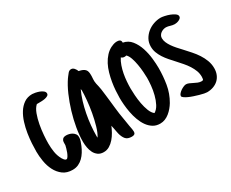

<svg xmlns="http://www.w3.org/2000/svg" viewBox="-73 -627 1055 878"><g transform="rotate(-30 455.0 -188.5)"><path d="M216.8 -109.4Q216.8 -99.1 213.4 -88.4Q210 -77.6 205.6 -67.9Q199.7 -53.7 191.4 -40.3Q183.1 -26.9 172.4 -16.4Q161.6 -5.9 147.9 0.5Q134.3 6.8 117.2 6.8Q86.9 6.8 66.9 -8.3Q46.9 -23.4 35.2 -46.4Q23.4 -69.3 18.8 -96.7Q14.2 -124 14.2 -148.4Q14.2 -166.5 15.6 -191.2Q17.1 -215.8 21.2 -242.2Q25.4 -268.6 33.4 -294.4Q41.5 -320.3 54.2 -340.6Q66.9 -360.8 85.2 -373.5Q103.5 -386.2 128.9 -386.2Q134.3 -386.2 144.5 -384.3Q154.8 -382.3 164.8 -378.7Q174.8 -375 182.4 -368.9Q189.9 -362.8 189.9 -355Q189.9 -347.7 183.3 -343.8Q176.8 -339.8 167.7 -338.1Q158.7 -336.4 149.2 -336.2Q139.6 -335.9 133.8 -335.9H125Q111.3 -323.7 102.5 -300Q93.8 -276.4 88.9 -249.5Q84 -222.7 82 -196.5Q80.1 -170.4 80.1 -153.8Q80.1 -130.4 83.7 -107.7Q87.4 -85 98.6 -64.9Q101.1 -60.5 105.7 -54.9Q110.4 -49.3 116.2 -49.3Q120.6 -49.3 125.2 -56.6Q129.9 -64 133.8 -73.7Q137.7 -83.5 140.1 -92.8Q142.6 -102.1 143.6 -106.4Q144 -108.4 144 -110.8Q144 -113.3 144 -115.7Q144 -120.1 144.3 -124.3Q144.5 -128.4 145.5 -130.9Q148.9 -139.2 154.5 -142.1Q160.2 -145 168.5 -145Q175.8 -145 184.1 -143.1Q192.4 -141.1 199.7 -136.7Q207 -132.3 211.9 -125.5Q216.8 -118.7 216.8 -109.4Z M446.3 -6.3Q446.3 3.4 441.4 7.1Q436.5 10.7 427.7 10.7Q404.8 10.7 394.8 -1.5Q384.8 -13.7 379.9 -33.7Q378.4 -40.5 377 -47.6Q375.5 -54.7 374.5 -61.5Q373.5 -67.9 372.6 -70.3Q371.6 -72.8 370.6 -79.6Q364.7 -65.4 356.2 -50Q347.7 -34.7 336.4 -21.7Q325.2 -8.8 311.3 -0.5Q297.4 7.8 280.8 7.8Q263.2 7.8 251.5 -0.7Q239.7 -9.3 233.2 -22.2Q226.6 -35.2 223.9 -50.8Q221.2 -66.4 221.2 -80.6Q221.2 -113.8 227.8 -152.6Q234.4 -191.4 246.1 -230.2Q257.8 -269 273.4 -304.9Q289.1 -340.8 307.6 -367.7V-367.2L310.5 -371.6Q315.9 -378.9 323 -387.5Q330.1 -396 339.8 -396Q349.1 -396 356 -387.9Q362.8 -379.9 365.7 -371.1Q378.4 -368.7 386.2 -365Q394 -361.3 398.4 -356Q402.8 -350.6 404.3 -343.5Q405.8 -336.4 405.8 -328.1Q405.8 -324.7 405.8 -320.8Q405.8 -316.9 405.3 -313Q404.8 -309.1 404.8 -303.7Q404.8 -298.3 404.8 -293.9Q404.8 -289.1 406.5 -281.2Q408.2 -273.4 410.2 -265.1L413.6 -247.1Q416 -232.9 417.7 -214.8Q419.4 -196.8 421.9 -178.7Q423.8 -160.2 425.8 -142.8Q427.7 -125.5 429.7 -110.8L441.4 -38.6L442.9 -30.3Q443.8 -23.9 445.1 -18.6Q446.3 -13.2 446.3 -6.3ZM334.5 -287.1Q334.5 -288.1 334 -290.3Q333.5 -292.5 333 -294.9Q321.8 -271 313.2 -242.9Q304.7 -214.8 299.1 -185.8Q293.5 -156.7 290.8 -127.7Q288.1 -98.6 288.1 -72.8Q288.1 -70.3 288.1 -68.4Q288.1 -66.4 288.6 -64.5V-64Q300.3 -82 308.8 -111.6Q317.4 -141.1 323.2 -173.6Q329.1 -206.1 331.8 -236.6Q334.5 -267.1 334.5 -287.1Z M689.9 -200.2Q689.9 -157.7 682.9 -115.5Q675.8 -73.2 653.8 -35.6Q647 -24.4 638.2 -13.9Q629.4 -3.4 618.9 5.1Q608.4 13.7 595.9 18.8Q583.5 23.9 569.8 23.9Q548.3 23.9 532.5 13.9Q516.6 3.9 505.1 -12.5Q493.7 -28.8 486.1 -49.6Q478.5 -70.3 474.4 -92Q470.2 -113.8 468.5 -134.3Q466.8 -154.8 466.8 -170.4Q466.8 -188 468.3 -209Q469.7 -230 473.4 -252Q477.1 -273.9 483.2 -295.4Q489.3 -316.9 499 -335.7Q508.8 -354.5 522.5 -369.4Q536.1 -384.3 554.2 -393.1V-392.6Q569.8 -400.9 585.4 -400.9Q595.2 -400.9 600.6 -396.7Q606 -392.6 605.5 -382.8Q632.3 -377.9 648.9 -356.9Q665.5 -335.9 674.6 -308.1Q683.6 -280.3 686.8 -251Q689.9 -221.7 689.9 -200.2ZM579.6 -322.3Q571.3 -322.3 564 -328.6Q554.7 -314.5 548.3 -296.1Q542 -277.8 538.3 -258.5Q534.7 -239.3 533.2 -219.7Q531.7 -200.2 531.7 -183.1Q531.7 -168.9 533.2 -146.7Q534.7 -124.5 538.8 -102.1Q543 -79.6 550.5 -60.1Q558.1 -40.5 570.3 -31.2Q585.4 -40 595.5 -59.3Q605.5 -78.6 611.3 -101.6Q617.2 -124.5 619.4 -147.9Q621.6 -171.4 621.6 -188Q621.6 -200.2 620.1 -219.7Q618.7 -239.3 615.2 -259.5Q611.8 -279.8 605.7 -297.4Q599.6 -314.9 590.3 -323.7Q585.9 -322.3 579.6 -322.3Z M890.1 -357.9Q890.1 -352.1 886 -348.1Q881.8 -344.2 876 -341.6Q870.1 -338.9 864 -337.9Q857.9 -336.9 854 -336.9Q848.1 -336.9 842.8 -338.1Q837.4 -339.4 832 -340.8Q826.7 -342.3 821.8 -343.5Q816.9 -344.7 811.5 -344.7Q804.2 -344.7 796.9 -342.3Q789.6 -339.8 783.7 -335.4Q777.8 -331.1 774.2 -324.7Q770.5 -318.4 770.5 -310.5Q770.5 -298.8 775.4 -287.4Q780.3 -275.9 788.3 -264.2Q796.4 -252.4 806.9 -240.5Q817.4 -228.5 829.1 -216.3Q843.3 -200.7 857.7 -184.6Q872.1 -168.5 883.5 -150.9Q895 -133.3 902.3 -113.8Q909.7 -94.2 909.7 -72.8Q909.7 -54.2 903.6 -39.6Q897.5 -24.9 886.5 -14.6Q875.5 -4.4 860.1 1.2Q844.7 6.8 826.7 6.8Q821.8 6.8 811.8 4.9Q801.8 2.9 789.1 -0.7Q776.4 -4.4 762.9 -8.8Q749.5 -13.2 738.5 -18.3Q727.5 -23.4 720.5 -28.6Q713.4 -33.7 713.4 -38.1Q713.4 -43.9 718.8 -50Q724.1 -56.2 731.4 -61.3Q738.8 -66.4 746.8 -69.8Q754.9 -73.2 760.3 -73.2Q767.6 -73.2 775.6 -69.8Q783.7 -66.4 792 -62Q801.3 -57.1 810.8 -53.2Q820.3 -49.3 830.6 -49.3Q838.4 -49.3 839.6 -54.7Q840.8 -60.1 840.8 -66.9Q840.8 -84 835 -99.4Q829.1 -114.7 819.8 -129.4Q810.5 -144 798.3 -158Q786.1 -171.9 773.9 -185.5Q761.2 -199.2 749.3 -212.9Q737.3 -226.6 728 -241Q718.8 -255.4 713.1 -270.5Q707.5 -285.6 707.5 -302.7Q707.5 -323.7 716.8 -340.6Q726.1 -357.4 741 -369.6Q755.9 -381.8 774.7 -388.4Q793.5 -395 812.5 -395Q818.8 -395 832 -392.3Q845.2 -389.6 857.9 -384.8Q870.6 -379.9 880.4 -373Q890.1 -366.2 890.1 -357.9Z"/></g></svg>

Font: Just Another Hand
Style: Regular
Weight: 400
Designer: Astigmatic (AOETI)
Foundry: Astigmatic (AOETI)
Version: Version 1.001